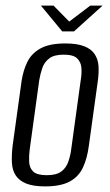

<svg xmlns="http://www.w3.org/2000/svg" viewBox="-20 -658 393 685"><path d="M141 7Q99 7 74 -3Q49 -13 36.5 -31.5Q24 -50 22.5 -77Q21 -104 25 -138L57 -369Q63 -408 78 -438Q93 -468 125 -485.5Q157 -503 213 -503Q255 -503 280.5 -493Q306 -483 318 -464.5Q330 -446 331.5 -422Q333 -398 329 -369L297 -138Q291 -92 275.5 -59.5Q260 -27 228 -10Q196 7 141 7ZM147 -33Q181 -33 198.5 -46Q216 -59 223.5 -80.5Q231 -102 234 -125L268 -372Q272 -395 270.5 -415.5Q269 -436 255.5 -449.5Q242 -463 207 -463Q173 -463 155.5 -449.5Q138 -436 131 -415.5Q124 -395 120 -372L86 -125Q83 -102 84 -80.5Q85 -59 98.5 -46Q112 -33 147 -33ZM202 -546 126 -638H171L227 -581L302 -638H346L244 -546Z"/></svg>

Font: Alumni Sans
Style: Italic
Weight: 400
Italic angle: -8°
Version: Version 1.016